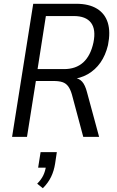

<svg xmlns="http://www.w3.org/2000/svg" viewBox="-20 -725 620 1017"><path d="M44 0 156 -705H384Q451 -705 493.5 -679Q536 -653 551 -604.5Q566 -556 552 -486Q539 -432 512 -393.5Q485 -355 445 -332Q405 -309 353 -305L361 -313L376 -312Q399 -310 415 -292.5Q431 -275 441 -236L505 0H421L361 -224Q353 -252 341 -268Q329 -284 310.5 -290Q292 -296 264 -296H170L123 0ZM179 -359H319Q382 -359 421 -394.5Q460 -430 475 -500Q489 -569 462 -604.5Q435 -640 371 -640H223ZM207 272 177 248Q198 227 209 204.5Q220 182 224 153L235 163H182L195 81H281L272 141Q266 180 250.5 212Q235 244 207 272Z"/></svg>

Font: Nunito Sans 10pt Condensed
Style: Italic
Weight: 400
Width: 3
Italic angle: -9°
Designer: Vernon Adams
Foundry: Vernon Adams
Version: Version 3.101;gftools[0.9.27]